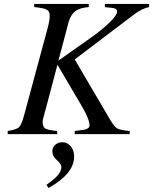

<svg xmlns="http://www.w3.org/2000/svg" viewBox="-20 -682 778 976"><path d="M737.8 -662.1V-646Q701.7 -638.7 662.1 -608.9L359.9 -379.9L540 -73.2Q561 -37.6 575.9 -29.1Q590.8 -20.5 639.2 -16.1V0H359.9V-16.1Q364.7 -17.1 371.1 -17.6L382.3 -19Q386.7 -19.5 388.2 -20Q435.1 -22.9 435.1 -44.9Q435.1 -75.2 396 -142.1L272 -353L210.9 -122.1Q206.5 -108.9 205.1 -100.1Q196.8 -74.7 196.8 -62Q196.8 -37.1 209.5 -29.1Q222.2 -21 270 -16.1L271 0H19V-16.1Q63.5 -23.4 75.9 -34.7Q88.4 -45.9 101.1 -90.8L222.2 -539.1Q232.9 -580.1 232.9 -602.1Q232.9 -624.5 217.3 -633.1Q201.7 -641.6 153.8 -646V-662.1H431.2V-646Q386.2 -642.6 363.3 -625.5Q340.3 -608.4 329.1 -570.8L276.9 -374L430.2 -481.9Q497.1 -528.8 536.1 -566.9Q575.2 -605 575.2 -623Q575.2 -631.8 568.8 -636.2Q559.6 -641.6 541 -643.1Q531.2 -643.1 513.2 -646V-662.1ZM226.1 273.9 216.8 256.8Q256.3 230 274.2 208.5Q292 187 292 167Q292 153.3 271 133.8Q256.8 121.1 251.5 111.1Q246.1 101.1 246.1 86.9Q246.1 67.4 260.7 54.2Q275.4 41 297.9 41Q322.8 41 339.8 62Q356.9 83 356.9 113.8Q356.9 201.2 226.1 273.9Z"/></svg>

Font: Accordance
Style: Italic
Weight: 400
Italic angle: -11°
Version: Version 1.2 (build January 31, 2020) Miklal Software Solutio